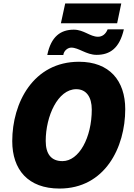

<svg xmlns="http://www.w3.org/2000/svg" viewBox="-20 -1083 777 1113"><path d="M333 -948H659L683 -1063H358ZM254 -764H347C350 -790 374 -807 393 -807C437 -807 480 -765 540 -765C618 -765 673 -804 698 -913H604C592 -883 571 -870 548 -870C502 -870 466 -911 408 -911C332 -911 276 -872 254 -764ZM325 10C588 10 706 -228 706 -450C706 -616 614 -725 438 -725C173 -725 51 -487 51 -265C51 -99 143 10 325 10ZM342 -149C277 -149 245 -190 245 -266C245 -409 315 -566 422 -566C480 -566 512 -521 512 -448C512 -285 438 -149 342 -149Z"/></svg>

Font: Noto Sans UI Black
Style: Italic
Weight: 900
Italic angle: -372°
Designer: Monotype Design Team
Foundry: Monotype Imaging Inc.
Version: Version 1.901